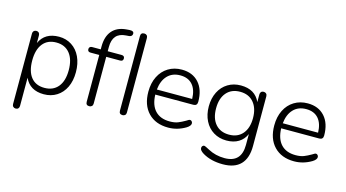

<svg xmlns="http://www.w3.org/2000/svg" viewBox="-94 -1074 2926 1624"><g transform="rotate(15 1369.0 -261.5)"><path d="M418.5 -98.4Q460.9 -149.9 460.9 -244.1Q460.9 -338.4 418.5 -391.1Q376 -443.8 300 -443.8Q224.1 -443.8 182.6 -391.8Q141.1 -339.8 141.1 -244.9Q141.1 -149.9 182.1 -98.4Q223.1 -46.9 299.6 -46.9Q376 -46.9 418.5 -98.4ZM141.1 -397Q186 -497.1 310.5 -497.1Q372.1 -497.1 421.1 -465.6Q470.2 -434.1 497.1 -376.5Q523.9 -318.8 523.9 -243.4Q523.9 -168 497.1 -111.6Q470.2 -55.2 421.1 -24.2Q372.1 6.8 308.1 6.8Q186 6.8 141.1 -92.8V153.8Q141.1 168 133.1 176.5Q125 185.1 111.1 185.1Q97.2 185.1 88.6 176.5Q80.1 168 80.1 153.8V-463.9Q80.1 -478 88.6 -486.6Q97.2 -495.1 111.1 -495.1Q125 -495.1 133.1 -486.6Q141.1 -478 141.1 -463.9Z M600.6 -436Q574.7 -436 574.7 -460Q574.7 -471.2 581.5 -478Q588.4 -484.9 600.6 -484.9H676.8V-509.8Q676.8 -597.7 719.2 -647.5Q761.7 -697.3 842.8 -704.1L868.7 -706.1Q907.7 -709 907.7 -684.1Q907.7 -659.2 878.9 -655.8L852.5 -653.8Q737.8 -647 737.8 -522V-484.9H858.9Q885.7 -484.9 885.7 -460.4Q885.7 -436 858.9 -436H737.8V-25.9Q737.8 -11.7 729 -3.4Q720.2 4.9 706.5 4.9Q676.8 4.9 676.8 -25.9V-436ZM998.5 4.9Q967.8 4.9 967.8 -25.9V-679.2Q967.8 -710 998.5 -710Q1011.7 -710 1020 -702.1Q1028.3 -694.3 1028.8 -679.2V-25.9Q1028.8 -10.7 1020 -2.9Q1011.2 4.9 998.5 4.9Z M1223.1 -279.8H1532.2Q1530.3 -359.9 1492.4 -403.3Q1454.6 -446.8 1385 -446.8Q1315.4 -446.8 1273.4 -402.8Q1231.4 -358.9 1223.1 -279.8ZM1588.4 -270Q1588.4 -234.9 1554.2 -234.9H1221.2Q1224.1 -143.1 1269.3 -95Q1314.5 -46.9 1396.5 -46.9Q1439.5 -46.9 1468.5 -58.3Q1497.6 -69.8 1530.3 -88.9Q1552.2 -104 1561.3 -104Q1570.3 -104 1576.9 -96.4Q1583.5 -88.9 1583.5 -79.1Q1583.5 -57.1 1549.3 -36.1Q1477.5 6.8 1397.5 6.8Q1286.6 6.8 1222.4 -60.1Q1158.2 -127 1158.2 -244.1Q1158.2 -319.3 1186.8 -376.7Q1215.3 -434.1 1266.8 -465.6Q1318.4 -497.1 1385.3 -497.1Q1479.5 -497.1 1533.9 -436.5Q1588.4 -376 1588.4 -270Z M2028.8 -118.9Q2071.3 -168.9 2071.3 -255.9Q2071.3 -342.8 2028.3 -393.3Q1985.4 -443.8 1909.7 -443.8Q1834 -443.8 1791 -394Q1748 -344.2 1748 -256.1Q1748 -168 1791.3 -118.4Q1834.5 -68.8 1910.4 -68.8Q1986.3 -68.8 2028.8 -118.9ZM1902.3 -497.1Q2026.4 -497.1 2071.3 -397V-463.9Q2071.3 -478 2079.3 -486.6Q2087.4 -495.1 2101.3 -495.1Q2115.2 -495.1 2123.8 -486.6Q2132.3 -478 2132.3 -463.9V-27.8Q2132.3 78.1 2079.8 132.6Q2027.3 187 1924.1 187Q1820.8 187 1748 144Q1711.9 122.1 1712.4 101.1Q1712.4 89.8 1718.8 83Q1725.1 76.2 1732.9 76.2Q1742.7 76.2 1781.2 97.7Q1845.7 132.8 1925.3 132.8Q2072.3 132.8 2072.3 -22V-117.2Q2051.3 -68.4 2007.8 -41.7Q1964.4 -15.1 1901.4 -15.1Q1838.4 -15.1 1788.8 -45.2Q1739.3 -75.2 1711.7 -130.1Q1684.1 -185.1 1684.1 -256.1Q1684.1 -327.1 1711.7 -382.1Q1739.3 -437 1788.8 -467Q1838.4 -497.1 1902.3 -497.1Z M2325.7 -279.8H2634.8Q2632.8 -359.9 2595 -403.3Q2557.1 -446.8 2487.5 -446.8Q2418 -446.8 2376 -402.8Q2334 -358.9 2325.7 -279.8ZM2690.9 -270Q2690.9 -234.9 2656.7 -234.9H2323.7Q2326.7 -143.1 2371.8 -95Q2417 -46.9 2499 -46.9Q2542 -46.9 2571 -58.3Q2600.1 -69.8 2632.8 -88.9Q2654.8 -104 2663.8 -104Q2672.9 -104 2679.4 -96.4Q2686 -88.9 2686 -79.1Q2686 -57.1 2651.9 -36.1Q2580.1 6.8 2500 6.8Q2389.2 6.8 2325 -60.1Q2260.7 -127 2260.7 -244.1Q2260.7 -319.3 2289.3 -376.7Q2317.9 -434.1 2369.4 -465.6Q2420.9 -497.1 2487.8 -497.1Q2582 -497.1 2636.5 -436.5Q2690.9 -376 2690.9 -270Z"/></g></svg>

Font: Nunito-Light
Style: Regular
Weight: 300
Designer: Vernon Adams
Foundry: newtypography
Version: Version 3.000